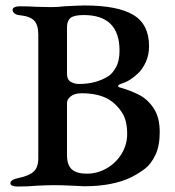

<svg xmlns="http://www.w3.org/2000/svg" viewBox="-20 -677 641 702"><path d="M18 -7Q18 -20 47 -26Q86 -34 103 -49.5Q120 -65 120 -98V-550Q120 -585 105.5 -601Q91 -617 55 -621Q40 -622 33 -628Q26 -634 26 -641Q26 -647 33 -650.5Q40 -654 52 -654Q83 -654 117 -652L167 -651Q191 -651 215 -654Q272 -657 289 -657Q410 -657 467.5 -622.5Q525 -588 525 -508Q525 -477 513.5 -451Q502 -425 485 -409Q469 -394 454.5 -385Q440 -376 416 -368Q412 -366 412 -362.5Q412 -359 416 -358Q458 -346 489 -330Q520 -314 542 -281Q564 -248 564 -194Q564 -143 548 -110Q532 -77 510.5 -60.5Q489 -44 460 -29Q392 4 288 4Q278 4 246 2Q206 0 178 0Q154 0 114 2Q82 5 44 5Q32 5 25 2Q18 -1 18 -7ZM377 -399Q391 -408 404 -431Q417 -454 417 -492Q417 -622 286 -622Q251 -622 238 -611.5Q225 -601 225 -578V-407Q225 -386 238.5 -378Q252 -370 269 -370Q332 -370 377 -399ZM445 -188Q445 -237 425.5 -266.5Q406 -296 380 -312Q342 -336 278 -336Q253 -336 239 -325Q225 -314 225 -301V-110Q225 -73 243 -57.5Q261 -42 297 -42Q336 -42 370 -61.5Q404 -81 424.5 -114.5Q445 -148 445 -188Z"/></svg>

Font: EB Garamond Medium
Style: Regular
Weight: 500
Designer: Georg Duffner and Octavio Pardo
Foundry: Georg Duffner
Version: Version 1.000